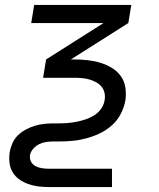

<svg xmlns="http://www.w3.org/2000/svg" viewBox="-20 -540 640 775"><path d="M178 215Q156 215 135 212.5Q114 210 94.5 203Q75 196 58.5 184.5Q42 173 31.5 156Q21 139 18.5 118Q16 97 19 75Q22 57 30 38.5Q38 20 52.5 6Q67 -8 85 -17.5Q103 -27 121.5 -32.5Q140 -38 159 -40Q178 -42 196 -42H218Q236 -42 253.5 -43.5Q271 -45 289 -48.5Q307 -52 325 -58Q343 -64 359.5 -74Q376 -84 387.5 -100Q399 -116 402 -134Q405 -150 402 -164.5Q399 -179 390 -190Q381 -201 368 -208Q355 -215 341.5 -219Q328 -223 312.5 -224.5Q297 -226 282 -226H154L166 -300L398 -447H106L118 -520H510L498 -447L266 -300H281Q308 -300 334.5 -297Q361 -294 385.5 -286.5Q410 -279 431.5 -266Q453 -253 467.5 -233Q482 -213 486 -187Q490 -161 486 -134Q481 -107 467.5 -80.5Q454 -54 431.5 -34Q409 -14 382.5 -1.5Q356 11 328 18.5Q300 26 272.5 28.5Q245 31 218 31H197Q182 31 167.5 33Q153 35 139 41.5Q125 48 114.5 60Q104 72 101 86Q99 101 105.5 113Q112 125 124 131Q136 137 149.5 139Q163 141 178 141H432V215Z"/></svg>

Font: Iosevka Aile
Style: Italic
Weight: 400
Italic angle: -9°
Designer: Belleve Invis
Foundry: Belleve Invis
Version: Version 28.0.1; ttfautohint (v1.8.4)